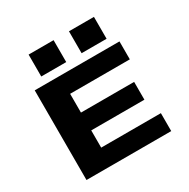

<svg xmlns="http://www.w3.org/2000/svg" viewBox="-201 -1114 1277 1298"><g transform="rotate(-30 437.5 -465.0)"><path d="M107 0V-700H768.5V-560H302.5V-413.5H717.5V-274.5H302.5V-140H768.5V0ZM192 -930H387V-759H192ZM507 -930H702V-759H507Z"/></g></svg>

Font: Trispace SemiExpanded ExtraBold
Style: Regular
Weight: 800
Width: 6
Designer: Tyler Finck
Foundry: Etcetera Type Company
Version: Version 1.210; ttfautohint (v1.8.3)